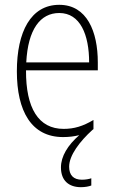

<svg xmlns="http://www.w3.org/2000/svg" viewBox="-20 -559 475 797"><path d="M267 133C267 86 311 28 364 -20C365 -21 366 -22 368 -23V-61C324 -35 288 -24 244 -24C140 -24 87 -110 88 -267H386V-300C386 -428 341 -539 226 -539C108 -539 50 -427 50 -263C50 -98 110 10 242 10C267 10 289 7 309 2C261 44 233 90 233 136C233 191 266 218 316 218C333 218 349 215 359 211V181C351 184 336 187 320 187C285 187 267 168 267 133ZM226 -505C313 -505 350 -415 350 -300H89C96 -437 147 -505 226 -505Z"/></svg>

Font: Noto Sans Malayalam Condensed ExtraLight
Style: Regular
Weight: 200
Width: 3
Designer: Jelle Bosma - Monotype Design Team
Foundry: Monotype Imaging Inc.
Version: Version 2.104